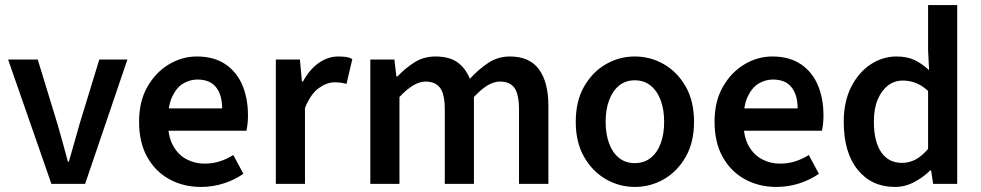

<svg xmlns="http://www.w3.org/2000/svg" viewBox="-20 -726 3872 758"><path d="M183 0 12 -491H129L207 -236Q217 -201 227.5 -163.5Q238 -126 248 -88H252Q263 -126 273.5 -163.5Q284 -201 294 -236L372 -491H483L316 0Z M773 12Q704 12 648.5 -18.5Q593 -49 561 -106.5Q529 -164 529 -246Q529 -326 562 -383.5Q595 -441 647 -472Q699 -503 757 -503Q824 -503 869 -473Q914 -443 936.5 -390.5Q959 -338 959 -270Q959 -254 957.5 -239Q956 -224 953 -210H615V-298H857Q857 -351 833 -381.5Q809 -412 759 -412Q731 -412 704.5 -397Q678 -382 660.5 -346Q643 -310 643 -246Q643 -188 663 -151.5Q683 -115 716 -97.5Q749 -80 787 -80Q819 -80 847.5 -89Q876 -98 901 -114L941 -40Q907 -16 863.5 -2Q820 12 773 12Z M1069 0V-491H1164L1172 -404H1176Q1202 -452 1238.5 -477.5Q1275 -503 1315 -503Q1334 -503 1347 -501Q1360 -499 1371 -493L1348 -395Q1336 -398 1326 -399.5Q1316 -401 1300 -401Q1271 -401 1239 -378.5Q1207 -356 1184 -300V0Z M1442 0V-491H1537L1545 -424H1549Q1580 -457 1616.5 -480Q1653 -503 1699 -503Q1754 -503 1786 -480Q1818 -457 1835 -415Q1870 -453 1908 -478Q1946 -503 1993 -503Q2071 -503 2108 -452Q2145 -401 2145 -308V0H2029V-293Q2029 -354 2011 -379Q1993 -404 1954 -404Q1930 -404 1905 -389Q1880 -374 1851 -343V0H1736V-293Q1736 -354 1717.5 -379Q1699 -404 1660 -404Q1614 -404 1557 -343V0Z M2486 12Q2425 12 2372 -18.5Q2319 -49 2286 -106.5Q2253 -164 2253 -245Q2253 -327 2286 -384.5Q2319 -442 2372 -472.5Q2425 -503 2486 -503Q2548 -503 2601 -472.5Q2654 -442 2687 -384.5Q2720 -327 2720 -245Q2720 -164 2687 -106.5Q2654 -49 2601 -18.5Q2548 12 2486 12ZM2486 -82Q2522 -82 2548 -102Q2574 -122 2588 -159Q2602 -196 2602 -245Q2602 -294 2588 -331Q2574 -368 2548 -388.5Q2522 -409 2486 -409Q2450 -409 2424.5 -388.5Q2399 -368 2385 -331Q2371 -294 2371 -245Q2371 -196 2385 -159Q2399 -122 2424.5 -102Q2450 -82 2486 -82Z M3045 12Q2976 12 2920.5 -18.5Q2865 -49 2833 -106.5Q2801 -164 2801 -246Q2801 -326 2834 -383.5Q2867 -441 2919 -472Q2971 -503 3029 -503Q3096 -503 3141 -473Q3186 -443 3208.5 -390.5Q3231 -338 3231 -270Q3231 -254 3229.5 -239Q3228 -224 3225 -210H2887V-298H3129Q3129 -351 3105 -381.5Q3081 -412 3031 -412Q3003 -412 2976.5 -397Q2950 -382 2932.5 -346Q2915 -310 2915 -246Q2915 -188 2935 -151.5Q2955 -115 2988 -97.5Q3021 -80 3059 -80Q3091 -80 3119.5 -89Q3148 -98 3173 -114L3213 -40Q3179 -16 3135.5 -2Q3092 12 3045 12Z M3513 12Q3421 12 3366 -56Q3311 -124 3311 -245Q3311 -325 3340.5 -383Q3370 -441 3417.5 -472Q3465 -503 3519 -503Q3561 -503 3590.5 -489Q3620 -475 3648 -449L3644 -528V-706H3759V0H3664L3656 -53H3652Q3625 -26 3589 -7Q3553 12 3513 12ZM3541 -83Q3570 -83 3595 -96.5Q3620 -110 3644 -138V-367Q3619 -390 3594 -399Q3569 -408 3544 -408Q3512 -408 3486.5 -389Q3461 -370 3445.5 -334Q3430 -298 3430 -246Q3430 -167 3459 -125Q3488 -83 3541 -83Z"/></svg>

Font: Source Sans 3 SemiBold
Style: Regular
Weight: 600
Designer: Paul D. Hunt
Foundry: Adobe
Version: Version 3.046;hotconv 1.0.118;makeotfexe 2.5.65603